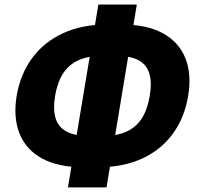

<svg xmlns="http://www.w3.org/2000/svg" viewBox="-20 -789 877 851"><path d="M347.2 -47.9Q238.3 -47.9 167.2 -86.2Q96.2 -124.5 67.1 -195.6Q38.1 -266.6 53.7 -363.8Q70.3 -460.9 122.6 -531.7Q174.8 -602.5 258.5 -641.4Q342.3 -680.2 451.2 -680.2H521.5Q630.9 -680.2 701.7 -641.6Q772.5 -603 801.3 -532Q830.1 -460.9 814 -364.3Q797.9 -266.6 745.6 -195.6Q693.4 -124.5 609.9 -86.2Q526.4 -47.9 417.5 -47.9ZM373.5 -186.5H436Q498.5 -186.5 541 -205.8Q583.5 -225.1 608.6 -264.4Q633.8 -303.7 643.6 -363.8Q653.8 -423.8 641.8 -463.4Q629.9 -502.9 593.8 -522.2Q557.6 -541.5 495.1 -541.5H432.6Q371.1 -541.5 328.1 -522.2Q285.2 -502.9 259.8 -463.6Q234.4 -424.3 224.1 -363.8Q214.4 -303.2 226.8 -263.9Q239.3 -224.6 275.6 -205.6Q312 -186.5 373.5 -186.5ZM281.2 41.5 416 -769H586.4L452.1 41.5Z"/></svg>

Font: Inter 16pt ExtraBold
Style: Italic
Weight: 800
Italic angle: -9.3988°
Version: Version 4.001;git-66647c0bb